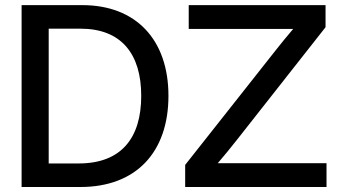

<svg xmlns="http://www.w3.org/2000/svg" viewBox="-20 -748 1353 768"><path d="M66.4 0H301.8C523.9 0 653.8 -138.7 653.8 -364.7C653.8 -589.8 523.4 -727.5 309.1 -727.5H66.4ZM294.9 -94.2H174.8V-633.3H302.2C464.4 -633.3 544.9 -533.2 544.9 -364.7C544.9 -195.3 464.4 -94.2 294.9 -94.2ZM1082 -545.9 720.7 -88.4V0H1286.1V-95.2H851.1C877.9 -126.5 903.8 -158.2 928.7 -189.9L1282.2 -639.2V-727.5H734.9V-632.3H1152.8C1128.4 -603.5 1104.5 -574.7 1082 -545.9Z"/></svg>

Font: Inteeer Medium
Style: Regular
Weight: 500
Designer: Rasmus Andersson
Foundry: rsms
Version: Version 4.001;Glyphs 3.4 (3402)